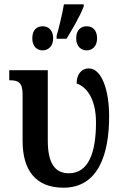

<svg xmlns="http://www.w3.org/2000/svg" viewBox="-20 -862 578 892"><path d="M243 -682H289C317 -728 351 -785 369 -832V-842H277C269 -795 255 -738 243 -695ZM178 -628C203 -628 227 -646 227 -684C227 -724 203 -740 178 -740C152 -740 130 -724 130 -684C130 -646 152 -628 178 -628ZM383 -628C408 -628 431 -646 431 -684C431 -724 408 -740 383 -740C357 -740 334 -724 334 -684C334 -646 357 -628 383 -628ZM275 10C438 10 487 -148 487 -321C487 -447 451 -544 393 -544C356 -544 336 -514 336 -474C375 -462 426 -412 426 -293C426 -155 392 -57 300 -57C235 -57 202 -104 202 -209V-536H23V-489H26C65 -489 85 -479 85 -423V-207C85 -72 145 10 275 10Z"/></svg>

Font: Noto Serif Condensed Semi
Style: Regular
Weight: 600
Width: 3
Designer: Monotype Design Team
Foundry: Monotype Imaging Inc.
Version: Version 1.002